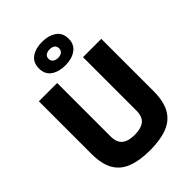

<svg xmlns="http://www.w3.org/2000/svg" viewBox="-265 -1042 1172 1172"><g transform="rotate(-45 321.5 -455.5)"><path d="M321 12Q234 12 173.5 -10.5Q113 -33 82.5 -85Q52 -137 52 -226V-680H210V-220Q210 -167 238 -144Q266 -121 321 -121Q377 -121 405 -144Q433 -167 433 -220V-680H591V-228Q591 -140 560.5 -87Q530 -34 469.5 -11Q409 12 321 12ZM322 -720Q267 -720 230.5 -745Q194 -770 194 -821Q194 -873 230.5 -898Q267 -923 322 -923Q377 -923 414 -898Q451 -873 451 -821Q451 -772 414.5 -746Q378 -720 322 -720ZM323 -784Q343 -784 355.5 -793.5Q368 -803 368 -821Q368 -840 355.5 -849Q343 -858 323 -858Q303 -858 290 -849Q277 -840 277 -821Q277 -803 290 -793.5Q303 -784 323 -784Z"/></g></svg>

Font: Cairo ExtraBold
Style: Regular
Weight: 800
Designer: Mohamed Gaber, Accademia di Belle Arti di Urbino
Foundry: Kief Type Foundry, Accademia di Belle Arti di Urbino
Version: Version 3.117